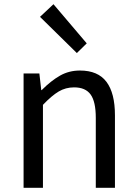

<svg xmlns="http://www.w3.org/2000/svg" viewBox="-20 -892 650 912"><path d="M92 -543H167L176 -464H178Q223 -509 265.5 -533Q308 -557 360 -557Q445 -557 485.5 -503.5Q526 -450 526 -344V0H435V-332Q435 -409 410.5 -443Q386 -477 332 -477Q292 -477 259 -457.5Q226 -438 184 -394V0H92ZM170 -812 234 -872 392 -686 345 -640Z"/></svg>

Font: Merged Yaku Han JP
Style: Regular
Weight: 400
Designer: Ryoko NISHIZUKA 西塚涼子 (kana, bopomofo & ideographs); Paul D. Hunt (Latin, Greek & Cyrillic); Sandoll Communications 산돌커뮤니
Foundry: Adobe
Version: Version 2.004